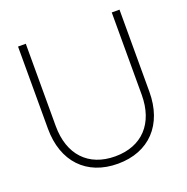

<svg xmlns="http://www.w3.org/2000/svg" viewBox="-131 -841 951 978"><g transform="rotate(-20 345.0 -352.5)"><path d="M345 15C514.5 15 620 -96.5 620 -275V-720H578V-274C578 -119 490.5 -25 345 -25C199.5 -25 112 -119 112 -274V-720H70V-275C70 -96.5 175.5 15 345 15Z"/></g></svg>

Font: Vela Sans ExtLt
Style: Regular
Weight: 200
Designer: Principal design: Mikhail Sharanda - project Manrope.
Design modification: Ravid Balaliev
Foundry: Mikhail Sharanda
Version: Version 1.001